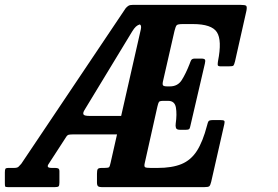

<svg xmlns="http://www.w3.org/2000/svg" viewBox="-32 -770 1144 790"><path d="M615.5 -331 564 -101Q560 -85 565 -82Q570 -79 589 -79H616Q676 -79 714.8 -95Q753.5 -111 778 -149Q802.5 -187 820 -254Q823 -267 826.2 -271.5Q829.5 -276 846 -276H874.5Q887.5 -276 890.5 -273Q893.5 -270 891 -259.5L837 -22Q833.5 -7.5 829.2 -3.8Q825 0 807.5 0H387Q376.5 0 371.8 -3.5Q367 -7 367 -19V-55Q367 -69 370 -74Q373 -79 386.5 -79H396.5Q413.5 -79 416.8 -82.2Q420 -85.5 423 -100L449.5 -217H271Q258.5 -217 251.8 -215.8Q245 -214.5 240.5 -207L168.5 -96Q163 -88.5 165 -83.8Q167 -79 182.5 -79H195.5Q204 -79 208.2 -76.5Q212.5 -74 212.5 -65V-19Q212.5 -6.5 209 -3.2Q205.5 0 192.5 0H2Q-9.5 0 -10.8 -3Q-12 -6 -12 -17V-60Q-12 -71 -10 -75Q-8 -79 3 -79H25Q39 -79 44 -83.8Q49 -88.5 55.5 -96L485 -736Q490.5 -742.5 496.5 -746.2Q502.5 -750 515 -750H956.5Q976.5 -750 980.8 -746.2Q985 -742.5 982 -726L935 -517.5Q931.5 -503.5 928.5 -500.2Q925.5 -497 909 -497H876Q864 -497 863.8 -503.2Q863.5 -509.5 865 -518.5Q882 -604 860.5 -637.5Q839 -671 761.5 -671H720.5Q699 -671 694.8 -666Q690.5 -661 686 -643L639.5 -439.5Q635.5 -424 638.5 -419.2Q641.5 -414.5 656.5 -414.5H667Q699.5 -414.5 716 -440.8Q732.5 -467 748 -506.5Q751 -515.5 754.5 -522.2Q758 -529 770 -529H794.5Q808.5 -529 811.2 -524.8Q814 -520.5 811 -508.5L752 -255Q750 -244.5 747.5 -240.2Q745 -236 732 -236H708Q694.5 -236 692 -243.8Q689.5 -251.5 691 -261.5Q696.5 -300 691.8 -327.5Q687 -355 660 -355H640Q625 -355 622 -350.5Q619 -346 615.5 -331ZM337 -293H466.5L547.5 -649.5Q551 -666.5 543 -669.5Q534.5 -667 527.2 -660.5Q520 -654 511.5 -640L315.5 -317Q308.5 -305.5 311.5 -299.2Q314.5 -293 337 -293Z"/></svg>

Font: Besley* Condensed Semi
Style: Italic
Weight: 600
Width: 3
Italic angle: -13°
Designer: Owen Earl
Foundry: indestructible type*
Version: Version 3.000; ttfautohint (v1.8.3)